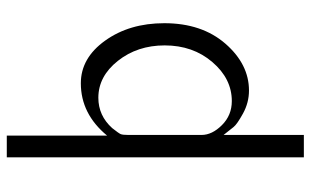

<svg xmlns="http://www.w3.org/2000/svg" viewBox="-192 -542 902 557"><g transform="rotate(-90 258.5 -264.0)"><path d="M80.1 167V-694.8H143.1V-403.8Q206.1 -480 294.9 -480Q368.2 -480 418.7 -409.4Q469.2 -338.9 469.2 -237.8Q469.2 -128.9 409.7 -60.5Q350.1 7.8 273.9 7.8Q238.8 7.8 207.3 -9.5Q175.8 -26.9 168 -36.9Q160.2 -46.9 145 -65.9V167ZM145 -129.9Q145 -99.1 173.6 -70.6Q202.1 -42 243.2 -42Q308.1 -42 356.4 -98.4Q404.8 -154.8 404.8 -236.8Q404.8 -315.9 359.9 -372.6Q314.9 -429.2 252.9 -429.2Q201.2 -429.2 165 -389.2Q149.9 -370.1 147.5 -364.5Q145 -358.9 145 -341.8Z"/></g></svg>

Font: CMU Bright
Style: Roman
Weight: 500
Version: Version 0.7.0